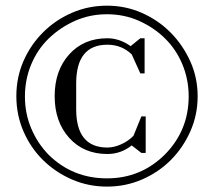

<svg xmlns="http://www.w3.org/2000/svg" viewBox="-20 -660 764 687"><path d="M362.8 -639.7Q429.5 -639.7 488.5 -613.5Q547.4 -587.2 591 -542.9Q634.6 -498.7 660.9 -440.4Q687.2 -382.1 687.2 -315.4Q687.2 -248.7 660.9 -189.7Q634.6 -130.8 591 -87.2Q547.4 -43.6 488.5 -17.9Q429.5 7.7 362.8 7.7Q296.2 7.7 237.2 -17.9Q178.2 -43.6 134 -87.2Q89.7 -130.8 64.1 -189.7Q38.5 -248.7 38.5 -316Q38.5 -383.3 64.1 -441.7Q89.7 -500 134 -544.2Q178.2 -588.5 237.2 -614.1Q296.2 -639.7 362.8 -639.7ZM153.8 -106.4Q239.7 -21.8 362.8 -21.8Q484.6 -21.8 570.5 -107.7Q655.1 -193.6 655.1 -315.4Q655.1 -375.6 632.7 -429.5Q610.3 -483.3 570.5 -522.4Q530.8 -561.5 477.6 -585.3Q424.4 -609 362.8 -609Q301.3 -609 248.1 -585.3Q194.9 -561.5 154.5 -522.4Q114.1 -483.3 91.7 -429.5Q69.2 -375.6 69.2 -314.7Q69.2 -253.8 91.7 -200.6Q114.1 -147.4 153.8 -106.4ZM482.1 -523.1H497.4V-397.4H482.1L451.3 -465.4Q415.4 -500 364.1 -500Q252.6 -500 252.6 -361.5V-269.2Q252.6 -132.1 364.1 -132.1Q388.5 -132.1 414.7 -144.2Q441 -156.4 457.7 -174.4L485.9 -243.6H501.3V-112.8H485.9L451.3 -139.7Q412.8 -109 364.1 -109Q279.5 -109 227.6 -166.7Q175.6 -224.4 175.6 -316Q175.6 -407.7 227.6 -465.4Q279.5 -523.1 364.1 -523.1Q407.7 -523.1 447.4 -494.9Z"/></svg>

Font: Suranna
Style: Regular
Weight: 400
Version: Version 1.0.5; ttfautohint (v1.2.42-39fb)